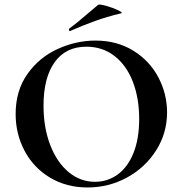

<svg xmlns="http://www.w3.org/2000/svg" viewBox="-20 -815 806 847"><path d="M49 -312Q49 -415 101 -488.5Q153 -562 234.5 -599Q316 -636 401 -636Q496 -636 568 -591.5Q640 -547 678.5 -474Q717 -401 717 -319Q717 -228 669 -152Q621 -76 540.5 -32Q460 12 366 12Q273 12 200.5 -31.5Q128 -75 88.5 -149.5Q49 -224 49 -312ZM594 -290Q594 -382 566 -454.5Q538 -527 485 -568Q432 -609 361 -609Q270 -609 221 -540.5Q172 -472 172 -349Q172 -252 201.5 -175.5Q231 -99 282.5 -56Q334 -13 399 -13Q455 -13 499.5 -45.5Q544 -78 569 -140.5Q594 -203 594 -290ZM289 -678Q285 -678 284 -682.5Q283 -687 286 -689Q315 -710 367 -755Q397 -781 412 -793Q417 -798 447.5 -789.5Q478 -781 501.5 -769.5Q525 -758 513 -756Q451 -741 399.5 -722.5Q348 -704 291 -679Z"/></svg>

Font: Cormorant Infant
Style: Bold
Weight: 700
Designer: Christian Thalmann (Catharsis Fonts)
Foundry: Catharsis Fonts
Version: Version 4.000